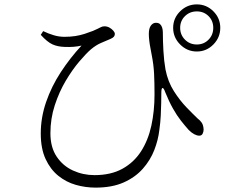

<svg xmlns="http://www.w3.org/2000/svg" viewBox="-20 -817 1040 876"><path d="M878 -582Q834 -582 802 -614Q770 -646 770 -690Q770 -734 802 -765.5Q834 -797 878 -797Q922 -797 953.5 -765.5Q985 -734 985 -690Q985 -646 953.5 -614Q922 -582 878 -582ZM416 39Q370 39 326 26.5Q282 14 246 -15Q210 -44 188 -91.5Q166 -139 166 -208Q166 -281 190.5 -352Q215 -423 257.5 -488Q300 -553 352 -609Q335 -605 316 -603.5Q297 -602 274 -603Q243 -604 219.5 -614.5Q196 -625 166 -658L177 -675Q202 -663 226 -656Q250 -649 274 -649Q301 -649 323.5 -652.5Q346 -656 366 -662.5Q386 -669 404 -676Q429 -687 438 -692Q447 -697 456 -697Q469 -697 479.5 -691Q490 -685 497 -677Q504 -669 504 -662Q504 -655 499.5 -649.5Q495 -644 483 -639Q465 -631 442 -621.5Q419 -612 395 -592Q373 -573 341.5 -536Q310 -499 280 -448.5Q250 -398 230 -337Q210 -276 210 -209Q210 -145 238.5 -102.5Q267 -60 313 -39Q359 -18 411 -18Q486 -18 538.5 -47Q591 -76 623.5 -126.5Q656 -177 670.5 -243.5Q685 -310 685 -386Q685 -439 683 -480.5Q681 -522 672 -567Q670 -580 666.5 -597Q663 -614 661 -631.5Q659 -649 659 -662Q659 -688 668.5 -700.5Q678 -713 691 -713Q703 -713 709.5 -707.5Q716 -702 719.5 -692Q723 -682 723 -669Q723 -632 725.5 -586Q728 -540 735 -500Q746 -444 773.5 -401Q801 -358 831 -327Q861 -296 882 -276Q893 -268 900.5 -257Q908 -246 909 -226Q909 -216 904.5 -207Q900 -198 889 -198Q879 -198 866.5 -204.5Q854 -211 841 -224Q824 -243 805.5 -266.5Q787 -290 769 -322Q751 -354 734 -396Q727 -416 721.5 -415.5Q716 -415 716 -392Q716 -373 715.5 -347Q715 -321 713.5 -290Q712 -259 707 -224Q702 -179 684 -132.5Q666 -86 631.5 -47Q597 -8 544 15.5Q491 39 416 39ZM878 -614Q910 -614 931.5 -636Q953 -658 953 -690Q953 -722 931.5 -743.5Q910 -765 878 -765Q846 -765 824 -743.5Q802 -722 802 -690Q802 -658 824 -636Q846 -614 878 -614Z"/></svg>

Font: Noto Serif HK ExtraLight Light
Style: Regular
Weight: 300
Version: Version 2.002-H1;hotconv 1.1.0;makeotfexe 2.6.0